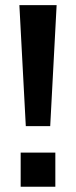

<svg xmlns="http://www.w3.org/2000/svg" viewBox="-20 -710 288 730"><path d="M53.7 -690.4H195.3L170.9 -230.5H78.1ZM58.6 -129.9H190.4V0H58.6Z"/></svg>

Font: Dinish Expanded
Style: Bold
Weight: 700
Width: 7
Designer: Charles Nix
Foundry: Playbeing
Version: Version 2.005; ttfautohint (v1.8.3)